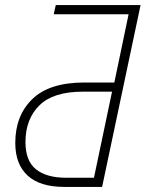

<svg xmlns="http://www.w3.org/2000/svg" viewBox="-20 -734 572 754"><path d="M232 0Q137 0 88.5 -44.5Q40 -89 40 -173Q40 -280 107 -345Q174 -410 311 -410H429L485 -678H191L199 -714H532L381 0ZM239 -36H349L420 -374H305Q189 -374 134.5 -320Q80 -266 80 -176Q80 -102 121.5 -69Q163 -36 239 -36Z"/></svg>

Font: Noto Sans Disp ExtLt
Style: Italic
Weight: 200
Italic angle: -12°
Designer: Monotype Design Team
Foundry: Monotype Imaging Inc.
Version: Version 2.000;GOOG;noto-source:20170915:90ef993387c0